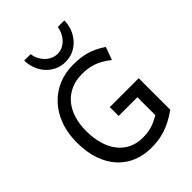

<svg xmlns="http://www.w3.org/2000/svg" viewBox="-273 -1097 1239 1239"><g transform="rotate(-45 346.5 -477.5)"><path d="M622.6 -75.7Q585 -49.3 551.8 -32.2Q518.6 -15.1 487.3 -5.4Q456.1 4.4 425.8 8.3Q395.5 12.2 363.8 12.2Q294.4 12.2 236.3 -11.7Q178.2 -35.6 136 -82Q93.8 -128.4 70.1 -196Q46.4 -263.7 46.4 -351.6Q46.4 -439.5 72.8 -508.8Q99.1 -578.1 144.8 -626.2Q190.4 -674.3 251.7 -699.7Q313 -725.1 383.3 -725.1Q413.1 -725.1 440.9 -722.4Q468.8 -719.7 496.8 -712.4Q524.9 -705.1 554 -691.7Q583 -678.2 615.2 -656.7L583.5 -568.8Q556.2 -590.8 530.5 -605.2Q504.9 -619.6 480.5 -627.7Q456.1 -635.7 431.9 -638.9Q407.7 -642.1 383.3 -642.1Q327.6 -642.1 282.7 -622.6Q237.8 -603 206.5 -566.9Q175.3 -530.8 158.4 -479.2Q141.6 -427.7 141.6 -363.8Q141.6 -296.4 157.5 -242.7Q173.3 -189 203.1 -151.1Q232.9 -113.3 275.1 -93.3Q317.4 -73.2 369.6 -73.2Q391.6 -73.2 410.9 -75.4Q430.2 -77.6 449.2 -83Q468.3 -88.4 487.8 -97.2Q507.3 -106 529.8 -119.6V-283.2H358.9V-363.8H622.6ZM546.9 -966.8Q546.9 -931.2 534.2 -896.2Q521.5 -861.3 497.8 -833.5Q474.1 -805.7 440.2 -788.6Q406.2 -771.5 363.8 -771.5Q320.8 -771.5 286.9 -788.6Q252.9 -805.7 229.2 -833.5Q205.6 -861.3 193.1 -896.2Q180.7 -931.2 180.7 -966.8H239.3Q242.2 -941.9 253.2 -919.9Q264.2 -897.9 280.8 -881.1Q297.4 -864.3 318.6 -854.5Q339.8 -844.7 363.8 -844.7Q387.7 -844.7 408.7 -854.5Q429.7 -864.3 445.8 -881.1Q461.9 -897.9 472.7 -919.9Q483.4 -941.9 487.3 -966.8Z"/></g></svg>

Font: Andika Eur
Style: Regular
Weight: 400
Designer: Victor Gaultney, Annie Olsen, Julie Remington, Don Collingsworth, Eric Hays, Becca Hirsbrunner
Foundry: SIL International
Version: Version 5.000